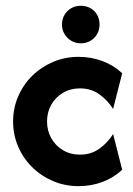

<svg xmlns="http://www.w3.org/2000/svg" viewBox="-20 -626 457 660"><path d="M250 13.9Q203.5 13.9 162.5 -3.5Q121.5 -20.8 90.6 -51.4Q59.7 -81.9 42.4 -122.2Q25 -162.5 25 -208.3Q25 -254.2 42.4 -294.4Q59.7 -334.7 90.6 -365.3Q121.5 -395.8 162.5 -413.2Q203.5 -430.6 250 -430.6Q293.1 -430.6 331.6 -416.3Q370.1 -402.1 400 -374.3L368.8 -251.4Q351.4 -279.9 322.6 -301Q293.8 -322.2 254.9 -322.2Q222.2 -322.2 196.5 -306.9Q170.8 -291.7 156.2 -266Q141.7 -240.3 141.7 -208.3Q141.7 -177.1 156.2 -151Q170.8 -125 196.5 -109.7Q222.2 -94.4 254.9 -94.4Q293.8 -94.4 322.6 -115.6Q351.4 -136.8 368.8 -165.3L400 -42.4Q370.1 -14.6 331.6 -0.3Q293.1 13.9 250 13.9ZM257.6 -477.1Q239.6 -477.1 225 -485.8Q210.4 -494.4 201.7 -509Q193.1 -523.6 193.1 -541.7Q193.1 -560.4 201.7 -575Q210.4 -589.6 225 -597.9Q239.6 -606.2 257.6 -606.2Q276.4 -606.2 291 -597.9Q305.6 -589.6 313.9 -575Q322.2 -560.4 322.2 -541.7Q322.2 -523.6 313.9 -509Q305.6 -494.4 291 -485.8Q276.4 -477.1 257.6 -477.1Z"/></svg>

Font: Afacad Flux
Style: Bold
Weight: 700
Designer: Kristian Moeller
Foundry: Dicotype
Version: Version 1.100